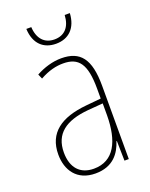

<svg xmlns="http://www.w3.org/2000/svg" viewBox="-138 -791 685 875"><g transform="rotate(-20 205.0 -353.5)"><path d="M205 -607C267 -607 307 -646 311 -717H286C283 -660 254 -628 205 -628C157 -628 127 -660 124 -717H100C103 -643 146 -607 205 -607ZM203 -537C162 -537 118 -524 80 -503L90 -480C133 -504 170 -512 203 -512C278 -512 310 -471 310 -351V-303L237 -296C113 -284 41 -234 41 -129C41 -53 82 10 172 10C258 10 294 -43 311 -96H313L315 0H336V-356C336 -486 295 -537 203 -537ZM237 -273 311 -279V-220C310 -98 271 -13 172 -13C106 -13 68 -55 68 -129C68 -219 127 -263 237 -273Z"/></g></svg>

Font: Noto Sans Condensed Thin
Style: Regular
Weight: 100
Width: 3
Designer: Monotype Design Team
Foundry: Monotype Imaging Inc.
Version: Version 2.013